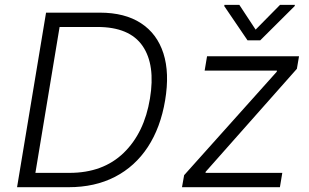

<svg xmlns="http://www.w3.org/2000/svg" viewBox="-20 -780 1288 800"><path d="M266 0H51.1L171.9 -727.3H396Q500 -727.3 567.3 -683.4Q634.6 -639.6 660.9 -557.7Q687.1 -475.9 668 -361.9Q649.1 -248.6 595.9 -167.4Q542.6 -86.3 459 -43.1Q375.4 0 266 0ZM127.5 -59.7H269.5Q409.1 -59.7 495.2 -142.9Q581.3 -226.2 604.8 -369.3Q628.2 -509.9 573.9 -588.8Q519.5 -667.6 386 -667.6H228.3ZM738.3 0 747.2 -50.1 1133.2 -481.2 1133.9 -485.8H832.7L842.7 -545.5H1225.9L1217 -493.3L837 -64.3L836.3 -59.7H1156.2L1146.3 0ZM977.3 -759.6 1045.1 -656.6 1146.7 -759.6H1208.8L1207.7 -754.6L1064.3 -611.9H1011.4L914.4 -754.6L915.1 -759.6Z"/></svg>

Font: Inter Light  BETA
Style: Italic
Weight: 300
Italic angle: 9.39999°
Designer: Rasmus Andersson
Foundry: rsms
Version: Version 3.011;git-f93a4a705